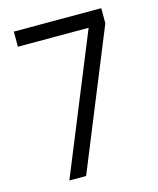

<svg xmlns="http://www.w3.org/2000/svg" viewBox="-109 -797 720 874"><g transform="rotate(-15 251.0 -360.0)"><path d="M108.7 0 373.3 -648.7H40V-720H452V-648.7L187.7 0Z"/></g></svg>

Font: Manrope
Style: Regular
Weight: 400
Designer: Mikhail Sharanda
Foundry: Mikhail Sharanda
Version: Version 4.503